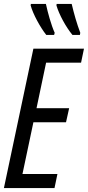

<svg xmlns="http://www.w3.org/2000/svg" viewBox="-20 -963 450 983"><path d="M351 -784H389L391 -795C373 -843 359 -892 347 -943H270L269 -935C282 -890 317 -825 351 -784ZM217 -784H257L260 -795C242 -835 225 -897 215 -943H138L137 -935C149 -891 186 -823 217 -784ZM0 0H259L274 -72H95L151 -337H318L334 -409H167L216 -642H395L410 -714H151Z"/></svg>

Font: Noto Sans ExtraCondensed
Style: Italic
Weight: 400
Width: 2
Italic angle: -12°
Designer: Monotype Design Team
Foundry: Monotype Imaging Inc.
Version: Version 2.013